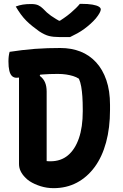

<svg xmlns="http://www.w3.org/2000/svg" viewBox="-20 -970 640 1000"><path d="M553 -398Q553 -304 532.5 -228.5Q512 -153 473 -100Q434 -47 380 -18.5Q326 10 259 10Q242 10 225 7.5Q208 5 192 0Q176 -5 161.5 -11.5Q147 -18 134 -26.5Q121 -35 111 -46Q96 -61 87.5 -78.5Q79 -96 79 -116Q79 -177 79 -237.5Q79 -298 79 -359Q79 -420 79 -481Q79 -542 79 -603H197L187 -575Q206 -561 214.5 -541Q223 -521 223 -493Q223 -448 223 -403Q223 -358 223 -313Q223 -268 223 -222Q223 -176 223 -131Q226 -131 229 -130.5Q232 -130 235.5 -130Q239 -130 243 -130Q297 -130 334 -161Q371 -192 391 -250Q411 -308 411 -390V-401Q411 -438 409 -467Q407 -496 403 -519Q399 -542 391 -560Q377 -569 360.5 -574Q344 -579 324.5 -582Q305 -585 281 -585Q236 -585 199.5 -582Q163 -579 136 -575Q109 -571 91.5 -568Q74 -565 66 -565Q52 -565 42.5 -574Q33 -583 28.5 -602Q24 -621 24 -650Q24 -665 25.5 -677Q27 -689 30 -700Q62 -705 95.5 -709Q129 -713 162 -715.5Q195 -718 228 -719Q261 -720 294 -720Q352 -720 399 -701.5Q446 -683 480.5 -645.5Q515 -608 534 -552.5Q553 -497 553 -424ZM345 -777Q335 -777 326 -777Q317 -777 307.5 -777Q298 -777 289 -777Q258 -777 235.5 -782.5Q213 -788 184 -807Q166 -820 149 -833.5Q132 -847 117 -862Q102 -877 88.5 -895.5Q75 -914 62 -936Q80 -943 98.5 -946Q117 -949 142 -949Q166 -949 179.5 -942.5Q193 -936 204 -925Q223 -904 245.5 -888Q268 -872 312 -848L256 -862Q273 -862 290 -862Q307 -862 324 -862L268 -847Q318 -877 348.5 -903Q379 -929 396 -950H402Q439 -950 461.5 -946Q484 -942 494.5 -935.5Q505 -929 505 -921Q505 -914 498.5 -902Q492 -890 479 -874Q467 -860 451.5 -846Q436 -832 419 -819.5Q402 -807 383 -796.5Q364 -786 345 -777Z"/></svg>

Font: Recursive Monospace Casual
Style: Bold
Weight: 700
Version: Version 1.047